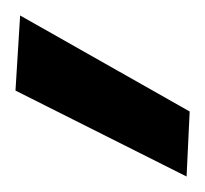

<svg xmlns="http://www.w3.org/2000/svg" viewBox="-20 -770 265 248"><path d="M221 -542 0 -653 6 -750 225 -626Z"/></svg>

Font: DM Sans 20pt SemiBold
Style: Regular
Weight: 600
Version: Version 4.004;gftools[0.9.30]